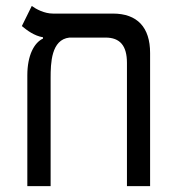

<svg xmlns="http://www.w3.org/2000/svg" viewBox="-20 -632 626 652"><path d="M489.7 -452.1C489.7 -539.1 446.3 -585.9 363.3 -585.9H159.7C130.4 -585.9 102.5 -601.1 87.9 -611.8L54.2 -543.5C71.3 -529.3 96.2 -510.3 126 -505.4V-501C95.7 -486.8 72.8 -443.8 72.8 -376V0H151.9V-366.7C151.9 -417.5 153.8 -497.6 215.8 -504.4H338.4C387.2 -504.4 411.1 -477.1 411.1 -418.5V0H489.7Z"/></svg>

Font: Cascadia Code SemiLight
Style: Regular
Weight: 350
Monospace: yes
Designer: Aaron Bell
Foundry: Saja Typeworks
Version: Version 2404.023